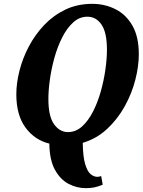

<svg xmlns="http://www.w3.org/2000/svg" viewBox="-20 -745 745 1000"><path d="M427 235Q380 235 337 212.5Q294 190 266 139Q238 88 237 3Q160 -16 112.5 -81Q65 -146 65 -254Q65 -312 81.5 -377Q98 -442 130.5 -503.5Q163 -565 210.5 -615Q258 -665 320.5 -695Q383 -725 461 -725Q526 -725 581.5 -697Q637 -669 670 -611Q703 -553 703 -462Q703 -401 685 -330Q667 -259 630 -192Q593 -125 538.5 -74Q484 -23 411 -1Q412 71 423.5 109.5Q435 148 452 162Q469 176 487 176Q496 176 507 172L515 217Q488 228 468.5 231.5Q449 235 427 235ZM334 -57Q375 -57 407.5 -86.5Q440 -116 464.5 -164Q489 -212 505 -269Q521 -326 529 -383Q537 -440 537 -486Q537 -575 509 -616.5Q481 -658 435 -658Q394 -658 361.5 -628.5Q329 -599 304.5 -551Q280 -503 264 -446Q248 -389 240 -332Q232 -275 232 -229Q232 -139 261.5 -98Q291 -57 334 -57Z"/></svg>

Font: Noto Serif Condensed ExtraBold
Style: Italic
Weight: 800
Width: 3
Italic angle: -12°
Designer: Monotype Design Team
Foundry: Monotype Imaging Inc.
Version: Version 2.014; ttfautohint (v1.8.4.7-5d5b)